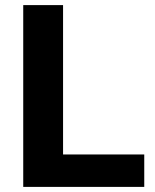

<svg xmlns="http://www.w3.org/2000/svg" viewBox="-20 -732 609 752"><path d="M71 0V-712H227V-127H545V0Z"/></svg>

Font: Muli ExtraBold
Style: Regular
Weight: 800
Designer: Vernon Adams
Foundry: Vernon Adams
Version: Version 2.000